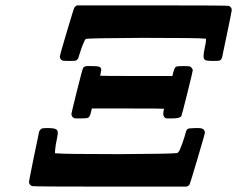

<svg xmlns="http://www.w3.org/2000/svg" viewBox="-20 -695 883 715"><path d="M738 -486Q738 -496 742.5 -517Q747 -538 747 -543V-551H743Q730 -554 509 -554Q308 -553 300 -550Q296 -548 289 -530Q286 -524 274 -487Q272 -475 264 -470Q260 -468 238 -468Q216 -468 212 -470Q203 -474 203 -485Q203 -490 228.5 -575.5Q254 -661 256 -665Q259 -671 267 -675H548Q829 -675 833 -673Q843 -668 843 -657Q843 -653 825 -567Q810 -494 807.5 -483.5Q805 -473 799 -470Q795 -468 773 -468Q752 -468 745 -471Q738 -474 738 -486ZM600 -254Q588 -257 588 -271Q588 -280 591 -290Q591 -291 457 -291H322L319 -278Q315 -261 309 -257Q304 -254 284 -254H259Q246 -258 246 -271Q246 -274 266.5 -356.5Q287 -439 290 -443Q296 -449 305 -449H321Q341 -449 349 -446.5Q357 -444 357 -434Q357 -431 355 -423L353 -413Q353 -412 487 -412H622L625 -425Q630 -443 634.5 -446Q639 -449 663 -449Q685 -449 688 -447Q696 -442 698 -434Q698 -430 677.5 -347.5Q657 -265 655 -262Q650 -255 625 -254ZM720 -218Q743 -218 743 -200Q743 -197 715.5 -104Q688 -11 686 -8Q684 -4 675 0H389Q103 0 99 -2Q88 -7 88 -18Q88 -21 106 -110Q124 -199 126 -206Q131 -214 135 -216Q139 -218 152 -218H161Q186 -218 192 -211Q198 -205 193 -184Q186 -150 185 -134V-124H191Q212 -121 427 -121Q622 -122 639 -125Q644 -126 649 -136Q658 -156 668 -188Q669 -191 670.5 -197Q672 -203 672.5 -204.5Q673 -206 674.5 -209.5Q676 -213 677.5 -213.5Q679 -214 681 -215.5Q683 -217 687 -217Q691 -217 695.5 -217.5Q700 -218 707 -218Z"/></svg>

Font: KaTeX_Main
Style: Bold Italic
Weight: 700
Version: Version 1.1; ttfautohint (v1.3)